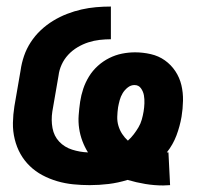

<svg xmlns="http://www.w3.org/2000/svg" viewBox="-20 -558 640 587"><path d="M479 9Q452 9 424.5 4.5Q397 0 370 -8Q341 1 312 4.5Q283 8 254 8Q229 8 204 5.5Q179 3 155 -4Q131 -11 109.5 -22.5Q88 -34 71 -50.5Q54 -67 42.5 -87.5Q31 -108 25 -132.5Q19 -157 19.5 -182.5Q20 -208 24 -233L43 -343Q46 -365 53.5 -387Q61 -409 74 -429Q87 -449 104.5 -465.5Q122 -482 142.5 -494.5Q163 -507 185 -515.5Q207 -524 229 -529Q251 -534 273.5 -536Q296 -538 319 -538V-438Q302 -438 284.5 -436Q267 -434 250 -428.5Q233 -423 217 -413.5Q201 -404 188.5 -390.5Q176 -377 168.5 -360.5Q161 -344 159 -327L140 -217Q136 -191 140.5 -166.5Q145 -142 161 -125Q177 -108 200.5 -100.5Q224 -93 249 -92Q239 -108 232 -126.5Q225 -145 222 -165Q219 -185 220.5 -205.5Q222 -226 225 -247Q228 -267 234.5 -286.5Q241 -306 252 -324Q263 -342 279 -356.5Q295 -371 314 -380.5Q333 -390 353 -394Q373 -398 393 -398Q417 -398 441 -392.5Q465 -387 484 -373.5Q503 -360 516 -340.5Q529 -321 534.5 -298Q540 -275 539.5 -250Q539 -225 535 -201Q530 -172 519.5 -144Q509 -116 490 -92Q492 -92 493 -92Q494 -92 495 -92L500 8Q495 8 490 8.5Q485 9 479 9ZM371 -128Q381 -137 389 -147.5Q397 -158 403.5 -169Q410 -180 413.5 -192.5Q417 -205 419 -217Q421 -229 421.5 -242Q422 -255 420 -266.5Q418 -278 411 -288Q404 -298 391 -298Q380 -298 370.5 -290.5Q361 -283 355 -273Q349 -263 346 -252Q343 -241 341 -230Q339 -216 338.5 -201.5Q338 -187 342 -173.5Q346 -160 353.5 -148.5Q361 -137 371 -128Z"/></svg>

Font: Iosevka Curly Slab ExObl
Style: Bold
Weight: 700
Width: 7
Italic angle: -9°
Monospace: yes
Designer: Belleve Invis
Foundry: Belleve Invis
Version: Version 11.0.0; ttfautohint (v1.8.3)